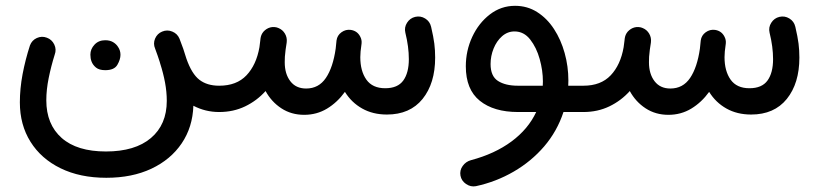

<svg xmlns="http://www.w3.org/2000/svg" viewBox="-20 -367 2863 670"><path d="M351.1 253.4Q259.3 253.4 191.4 220.2Q123.5 187 86.4 127.7Q49.3 68.4 49.3 -9.8Q49.3 -57.6 58.8 -108.2Q68.4 -158.7 84.5 -208.5Q91.3 -226.6 108.6 -234.4Q126 -242.2 143.6 -235.4Q161.1 -229 169.4 -211.7Q177.7 -194.3 170.9 -176.3Q158.2 -135.7 149.9 -94.7Q141.6 -53.7 141.6 -17.1Q141.6 66.9 195.1 114.3Q248.5 161.6 349.6 161.6Q451.2 161.6 506.6 114.7Q562 67.9 562 -15.1Q562 -46.4 555.9 -79.1Q549.8 -111.8 538.6 -146.5Q538.1 -148.4 537.6 -150.4Q530.8 -171.9 521.5 -196.8Q513.7 -214.8 521.2 -232.4Q528.8 -250 545.9 -256.8Q563.5 -264.2 581.3 -256.8Q599.1 -249.5 606.4 -231.9Q620.6 -196.3 630.4 -162.6Q648.9 -109.4 675.8 -88.6Q702.6 -67.9 744.6 -67.9H745.1Q764.2 -67.9 777.6 -54.4Q791 -41 791 -22Q791 -2.9 777.6 10.5Q764.2 23.9 745.1 23.9H744.6Q696.8 23.9 654.8 2Q652.3 76.7 614 133.3Q575.7 189.9 508.3 221.7Q440.9 253.4 351.1 253.4ZM295.4 -176.3Q295.4 -195.8 309.8 -211.2Q324.2 -226.6 347.2 -226.6Q363.3 -226.6 374.5 -220Q385.7 -213.4 392.1 -203.1Q400.4 -190.9 400.4 -175.8Q400.4 -159.7 389.6 -140.9Q378.9 -122.1 347.2 -122.1Q326.2 -122.1 314.9 -131.3Q303.7 -140.6 299.3 -152.8Q295.4 -163.1 295.4 -176.3Z M699.2 -22Q699.2 -41 712.6 -54.4Q726.1 -67.9 745.1 -67.9Q805.7 -67.9 840.1 -104.2Q874.5 -140.6 885.3 -202.1Q886.2 -213.4 888.7 -229V-230.5Q889.2 -234.4 890.1 -238.3Q893.6 -252.4 904.8 -261.7Q916 -271 929.7 -272.5Q934.1 -272.9 938.5 -272.5Q945.8 -272 952.1 -269Q966.3 -263.2 974.4 -249.5Q982.4 -235.8 980.5 -219.7L980 -215.8Q978.5 -204.6 976.6 -193.4Q974.6 -178.7 974.1 -169.2Q973.6 -159.7 973.6 -149.9Q973.6 -108.9 993.2 -83.5Q1012.7 -58.1 1048.3 -58.1Q1092.3 -58.1 1117.2 -95Q1142.1 -131.8 1151.4 -197.3Q1152.3 -209.5 1154.3 -225.6Q1156.7 -243.7 1171.6 -254.4Q1186.5 -265.1 1204.1 -262.7Q1226.6 -259.3 1236.8 -239.7Q1243.2 -228 1241.7 -214.8Q1240.2 -201.2 1238.3 -187.5Q1237.3 -176.8 1237.3 -167.5Q1237.3 -119.1 1258.5 -89.1Q1279.8 -59.1 1324.2 -59.1Q1367.7 -59.1 1387.2 -85.9Q1406.7 -112.8 1406.7 -160.6Q1406.7 -203.6 1394.5 -252.9Q1390.1 -271.5 1400.4 -287.6Q1410.6 -303.7 1428.7 -308.1Q1447.3 -312.5 1463.6 -302.5Q1480 -292.5 1484.4 -273.4Q1492.7 -237.8 1495.6 -214.8Q1498.5 -191.9 1498.5 -166Q1498.5 -76.2 1454.6 -21.7Q1410.6 32.7 1330.1 32.7Q1281.2 32.7 1243.9 11.7Q1206.5 -9.3 1183.6 -46.4Q1157.2 -9.8 1121.3 12Q1085.4 33.7 1041.5 33.7Q996.6 33.7 961.9 11Q927.2 -11.7 906.7 -49.3Q876.5 -15.6 835.4 4.2Q794.4 23.9 745.1 23.9Q726.1 23.9 712.6 10.5Q699.2 -2.9 699.2 -22Z M1787.6 23.9Q1703.1 23.9 1654.3 -15.4Q1605.5 -54.7 1605.5 -135.7Q1605.5 -189.9 1627.9 -238.3Q1650.4 -286.6 1689.5 -316.7Q1728.5 -346.7 1777.3 -346.7Q1820.3 -346.7 1854.7 -324.7Q1889.2 -302.7 1913.3 -265.6Q1937.5 -228.5 1950.4 -181.9Q1963.4 -135.3 1963.4 -85.9Q1963.4 -76.7 1962.9 -67.9H2016.1Q2035.2 -67.9 2048.6 -54.4Q2062 -41 2062 -22Q2062 -2.9 2048.6 10.5Q2035.2 23.9 2016.1 23.9H1946.3Q1924.3 90.8 1879.2 143.6Q1834 196.3 1772.5 231.9Q1710.9 267.6 1640.6 282.7Q1622.6 286.1 1606.4 275.1Q1590.3 264.2 1586.9 246.1Q1583.5 227.5 1594.5 212.2Q1605.5 196.8 1623.5 191.9Q1706.5 169.9 1764.9 126.7Q1823.2 83.5 1851.1 23.9ZM1787.1 -67.9H1874Q1874.5 -75.2 1874.5 -83Q1874.5 -120.6 1863.3 -160.9Q1852.1 -201.2 1830.1 -229.2Q1808.1 -257.3 1775.4 -257.3Q1751 -257.3 1731.9 -240.5Q1712.9 -223.6 1702.4 -197.5Q1691.9 -171.4 1691.9 -143.6Q1691.9 -101.1 1717.8 -84.5Q1743.7 -67.9 1787.1 -67.9Z M1970.2 -22Q1970.2 -41 1983.6 -54.4Q1997.1 -67.9 2016.1 -67.9Q2076.7 -67.9 2111.1 -104.2Q2145.5 -140.6 2156.2 -202.1Q2157.2 -213.4 2159.7 -229V-230.5Q2160.2 -234.4 2161.1 -238.3Q2164.6 -252.4 2175.8 -261.7Q2187 -271 2200.7 -272.5Q2205.1 -272.9 2209.5 -272.5Q2216.8 -272 2223.1 -269Q2237.3 -263.2 2245.4 -249.5Q2253.4 -235.8 2251.5 -219.7L2251 -215.8Q2249.5 -204.6 2247.6 -193.4Q2245.6 -178.7 2245.1 -169.2Q2244.6 -159.7 2244.6 -149.9Q2244.6 -108.9 2264.2 -83.5Q2283.7 -58.1 2319.3 -58.1Q2363.3 -58.1 2388.2 -95Q2413.1 -131.8 2422.4 -197.3Q2423.3 -209.5 2425.3 -225.6Q2427.7 -243.7 2442.6 -254.4Q2457.5 -265.1 2475.1 -262.7Q2497.6 -259.3 2507.8 -239.7Q2514.2 -228 2512.7 -214.8Q2511.2 -201.2 2509.3 -187.5Q2508.3 -176.8 2508.3 -167.5Q2508.3 -119.1 2529.5 -89.1Q2550.8 -59.1 2595.2 -59.1Q2638.7 -59.1 2658.2 -85.9Q2677.7 -112.8 2677.7 -160.6Q2677.7 -203.6 2665.5 -252.9Q2661.1 -271.5 2671.4 -287.6Q2681.6 -303.7 2699.7 -308.1Q2718.3 -312.5 2734.6 -302.5Q2751 -292.5 2755.4 -273.4Q2763.7 -237.8 2766.6 -214.8Q2769.5 -191.9 2769.5 -166Q2769.5 -76.2 2725.6 -21.7Q2681.6 32.7 2601.1 32.7Q2552.2 32.7 2514.9 11.7Q2477.5 -9.3 2454.6 -46.4Q2428.2 -9.8 2392.3 12Q2356.4 33.7 2312.5 33.7Q2267.6 33.7 2232.9 11Q2198.2 -11.7 2177.7 -49.3Q2147.5 -15.6 2106.4 4.2Q2065.4 23.9 2016.1 23.9Q1997.1 23.9 1983.6 10.5Q1970.2 -2.9 1970.2 -22Z"/></svg>

Font: Mikhak-FD Medium
Style: Regular
Weight: 500
Designer: Amin Abedi
Version: Version 3.2